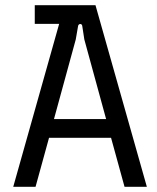

<svg xmlns="http://www.w3.org/2000/svg" viewBox="-20 -720 607 740"><path d="M31 0H117L169 -189H408L460 0H546L348 -700H114V-628H208ZM188 -261 272 -568 281 -620C283 -630 296 -630 297 -620L305 -568L389 -261Z"/></svg>

Font: Finlandica
Style: Regular
Weight: 400
Designer: Niklas Ekholm, Juho Hiilivirta, Jaakko Suomalainen
Foundry: Helsinki Type Studio
Version: Version 2.000;Glyphs 3.2 (3202)